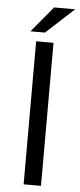

<svg xmlns="http://www.w3.org/2000/svg" viewBox="-59 -904 391 936"><g transform="rotate(5 136.5 -436.0)"><path d="M94 0V-700H179V0ZM62 -746 167 -872H270L133 -746Z"/></g></svg>

Font: REM Light
Style: Regular
Weight: 300
Designer: Octavio Pardo
Foundry: Ashler Design
Version: Version 1.005;gftools[0.9.28]